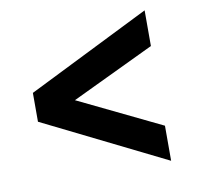

<svg xmlns="http://www.w3.org/2000/svg" viewBox="-63 -616 654 636"><g transform="rotate(-10 264.0 -298.0)"><path d="M463 -45 51 -249V-346L463 -551V-431L184 -298L463 -163Z"/></g></svg>

Font: Gudea
Style: Bold
Weight: 700
Designer: Agustina Mingote
Foundry: Agustina Mingote
Version: Version 1.002